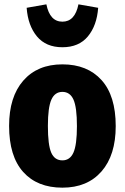

<svg xmlns="http://www.w3.org/2000/svg" viewBox="-20 -848 576 886"><path d="M514 -266Q514 -132 448.5 -57Q383 18 268 18Q152 18 87 -54.5Q22 -127 22 -267Q22 -401 87.5 -476Q153 -551 268 -551Q383 -551 448.5 -478.5Q514 -406 514 -266ZM201 -267Q201 -179 216.5 -143.5Q232 -108 268 -108Q303 -108 319 -144Q335 -180 335 -266Q335 -353 319 -388.5Q303 -424 268 -424Q233 -424 217 -388Q201 -352 201 -267ZM103 -812 194 -828Q210 -748 268 -748Q326 -748 342 -828L433 -812Q427 -730 385.5 -680Q344 -630 268 -630Q192 -630 150.5 -680Q109 -730 103 -812Z"/></svg>

Font: Fira Sans Condensed ExtraBold
Style: Regular
Weight: 800
Width: 3
Designer: Carrois Corporate & Edenspiekermann AG
Foundry: Carrois Corporate GbR & Edenspiekermann AG
Version: Version 4.203